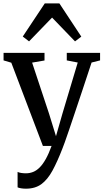

<svg xmlns="http://www.w3.org/2000/svg" viewBox="-20 -859 610 1130"><path d="M132.5 251.5Q117 251.5 103.8 249.2Q90.5 247 83.5 243.5V152.5Q90 156.5 104 158.8Q118 161 132.5 161Q154.5 161 174.8 153Q195 145 213.5 126.5Q232 108 249.5 76.8Q267 45.5 283.5 0H232.5L46.5 -490L1 -503.5V-548H242V-503L169 -490.5L268.5 -190.5L309.5 -57.5L347.5 -190.5L437.5 -491L373 -503.5V-548H569V-503.5L519 -491Q490.5 -404.5 466 -331Q441.5 -257.5 421.5 -198Q401.5 -138.5 386.5 -94.2Q371.5 -50 361.5 -22.2Q351.5 5.5 347.5 15Q317.5 92.5 288.8 145.2Q260 198 223.5 224.8Q187 251.5 132.5 251.5ZM151 -615.5 114 -644 243.5 -839H329.5L458.5 -643.5L421.5 -615.5L286.5 -755.5Z"/></svg>

Font: Merriweather 36pt Medium
Style: Regular
Weight: 500
Version: Version 2.100